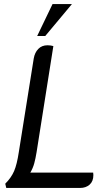

<svg xmlns="http://www.w3.org/2000/svg" viewBox="-20 -930 535 950"><path d="M442 -64Q442 -33 423.5 -16.5Q405 0 376 0H11L6 -21Q36 -51 50 -84Q64 -117 73 -177L147 -641Q152 -670 169.5 -688Q187 -706 215 -706Q231 -706 244 -702L161 -177Q156 -146 149.5 -122Q143 -98 130 -76H441Q442 -72 442 -64ZM240 -910H336L204 -752H164Z"/></svg>

Font: Thasadith
Style: Bold Italic
Weight: 700
Italic angle: -9°
Designer: Cadson Demak Co.,Ltd.
Foundry: Cadson Demak Co.,Ltd.
Version: Version 1.000; ttfautohint (v1.6)